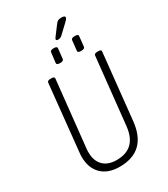

<svg xmlns="http://www.w3.org/2000/svg" viewBox="-241 -1113 1072 1226"><g transform="rotate(-30 295.0 -500.0)"><path d="M268 6Q183 6 135.5 -41Q88 -88 88 -171Q88 -178 88.5 -186Q89 -194 90 -202L140 -688Q142 -702 164 -702H172Q194 -702 193 -688L141 -198Q140 -192 140 -185.5Q140 -179 140 -174Q140 -111 174.5 -76Q209 -41 273 -41Q418 -41 434 -198L486 -688Q488 -702 509 -702H517Q540 -702 538 -688L487 -202Q465 6 268 6ZM424 -758Q398 -758 400 -772L408 -847Q410 -861 435 -861Q462 -861 460 -847L452 -772Q450 -758 424 -758ZM269 -758Q243 -758 244 -772L253 -847Q255 -861 280 -861Q306 -861 304 -847L296 -772Q294 -758 269 -758ZM335 -894Q319 -894 319 -902Q319 -908 327 -918L376 -983Q386 -997 395 -1001.5Q404 -1006 420 -1006Q446 -1006 446 -994Q446 -988 441 -981.5Q436 -975 421 -961L364 -907Q350 -894 335 -894Z"/></g></svg>

Font: Asap Condensed Condensed ExtraLight
Style: Italic
Weight: 200
Width: 3
Italic angle: -6°
Designer: Pablo Cosgaya
Foundry: Omnibus-Type
Version: Version 3.001; ttfautohint (v1.8.4.7-5d5b)